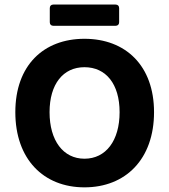

<svg xmlns="http://www.w3.org/2000/svg" viewBox="-20 -806 739 838"><path d="M197.3 -770.5V-709C197.3 -699.2 203.1 -693.4 212.9 -693.4H484.4C494.1 -693.4 500 -699.2 500 -709V-770.5C500 -780.3 494.1 -786.1 484.4 -786.1H212.9C203.1 -786.1 197.3 -780.3 197.3 -770.5ZM46.9 -316.4C46.9 -111.3 169.9 11.7 348.6 11.7C528.3 11.7 652.3 -111.3 652.3 -316.4C652.3 -519.5 528.3 -636.7 348.6 -636.7C169.9 -636.7 46.9 -520.5 46.9 -316.4ZM502 -316.4C502 -192.4 442.4 -113.3 348.6 -113.3C255.9 -113.3 196.3 -192.4 196.3 -316.4C196.3 -439.5 255.9 -512.7 348.6 -512.7C442.4 -512.7 502 -439.5 502 -316.4Z"/></svg>

Font: Ed Sans Neue
Style: Bold
Weight: 700
Designer: Stephen Hutchings
Version: Version 1.004;PS 001.004;hotconv 1.0.88;makeotf.lib2.5.64775